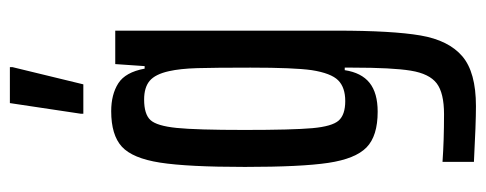

<svg xmlns="http://www.w3.org/2000/svg" viewBox="-310 -448 960 379"><g transform="rotate(-90 169.5 -258.0)"><path d="M40 198V136Q82 139 134 139Q176 139 195 124.5Q214 110 220 73.5Q226 37 226 -42V-57H221Q216 -24 196 -8Q176 8 139 8Q91 8 68.5 -14Q46 -36 38 -89.5Q30 -143 30 -254Q30 -367 38.5 -421.5Q47 -476 70 -497Q93 -518 140 -518Q173 -518 195 -504Q217 -490 224 -452H229L233 -510H299V-73Q299 37 289.5 92.5Q280 148 248.5 175Q217 202 150 202Q116 202 40 198ZM221 -122Q226 -157 226 -243Q226 -314 225 -348Q224 -382 219 -404Q213 -431 200 -442Q187 -453 163 -453Q134 -453 122.5 -440.5Q111 -428 107 -389Q103 -350 103 -255Q103 -160 106.5 -121Q110 -82 121.5 -69Q133 -56 160 -56Q187 -56 201 -70Q215 -84 221 -122ZM135 -573V-578L156 -718H227V-713L193 -573Z"/></g></svg>

Font: Saira Ultra Condensed Medium
Style: Regular
Weight: 500
Width: 1
Designer: Hector Gatti with collaboration of the Omnibus-Type team
Foundry: Omnibus-Type
Version: Version 1.001; ttfautohint (v1.8)